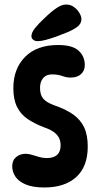

<svg xmlns="http://www.w3.org/2000/svg" viewBox="-20 -825 442 849"><path d="M237 -626Q300 -626 327.5 -601Q355 -576 355 -537Q355 -513 338.5 -497.5Q322 -482 292 -482Q274 -482 255 -489Q236 -496 210 -496Q184 -496 170.5 -479.5Q157 -463 157 -437Q157 -406 170.5 -389.5Q184 -373 218 -360Q269 -343 302.5 -319.5Q336 -296 352 -262Q368 -228 368 -177Q368 -88 317 -42Q266 4 176 4Q126 4 94.5 -9Q63 -22 48.5 -43.5Q34 -65 34 -90Q34 -116 51.5 -130.5Q69 -145 93 -145Q106 -145 121 -140.5Q136 -136 152.5 -131Q169 -126 186 -126Q248 -126 248 -182Q248 -200 241.5 -214Q235 -228 219.5 -240Q204 -252 175 -262Q133 -278 102.5 -298.5Q72 -319 55.5 -352Q39 -385 39 -435Q39 -521 91 -573.5Q143 -626 237 -626ZM119 -665Q119 -681 135 -701Q151 -721 178 -746Q208 -775 231 -790Q254 -805 272 -805Q292 -805 307 -794Q322 -783 331 -768Q340 -753 340 -740Q340 -721 323 -707.5Q306 -694 277 -682Q253 -672 228 -663Q203 -654 182 -648.5Q161 -643 147 -643Q134 -643 126.5 -649.5Q119 -656 119 -665Z"/></svg>

Font: DynaPuff Condensed
Style: Regular
Weight: 400
Width: 3
Designer: Toshi Omagari, Jennifer Daniel
Foundry: Google Fonts
Version: Version 2.000